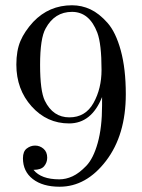

<svg xmlns="http://www.w3.org/2000/svg" viewBox="-20 -686 540 728"><path d="M42 -441Q42 -494 57.5 -530.5Q73 -567 106 -603Q166 -666 253 -666Q290 -666 323 -650.5Q356 -635 387.5 -599.5Q419 -564 438 -494.5Q457 -425 457 -329Q457 -174 382 -76Q307 22 206 22Q142 22 104.5 -7Q67 -36 67 -86Q67 -112 81.5 -123Q96 -134 113 -134Q131 -134 145 -122Q159 -110 159 -88Q159 -70 147.5 -56Q136 -42 107 -42Q136 -6 205 -6Q230 -6 255 -17.5Q280 -29 307 -57Q334 -85 350.5 -144Q367 -203 367 -286V-318Q327 -218 242 -218Q158 -218 100 -282.5Q42 -347 42 -441ZM132 -440Q132 -341 150 -304Q181 -241 243 -241Q304 -241 334.5 -295.5Q365 -350 365 -421Q365 -519 349 -562Q319 -641 253 -641Q187 -641 153 -578Q132 -541 132 -440Z"/></svg>

Font: CMU Serif
Style: Roman
Weight: 500
Version: Version 0.7.0